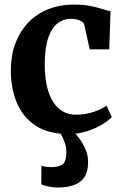

<svg xmlns="http://www.w3.org/2000/svg" viewBox="-20 -588 548 858"><path d="M285 11Q197 11 140.2 -26Q83.5 -63 56 -127Q28.5 -191 28.5 -272Q28 -337 47.8 -391.2Q67.5 -445.5 104.2 -485Q141 -524.5 193.5 -546Q246 -567.5 311.5 -567.5Q353.5 -567.5 384.2 -561.2Q415 -555 437 -547.8Q459 -540.5 474 -537.5L468 -367.5H381L356.5 -477.5Q354.5 -486.5 345 -492.2Q335.5 -498 322.5 -501Q309.5 -504 298 -504Q263 -504 236.8 -483.5Q210.5 -463 195.5 -418.8Q180.5 -374.5 180 -301.5Q180 -245 189.8 -202.5Q199.5 -160 218 -131.8Q236.5 -103.5 262 -89.5Q287.5 -75.5 318.5 -75.5Q348.5 -75.5 374 -81.2Q399.5 -87 420.5 -96.2Q441.5 -105.5 456.5 -115.5L479.5 -64.5Q465.5 -49.5 437 -32Q408.5 -14.5 369.5 -1.8Q330.5 11 285 11ZM236 250Q218.5 250 198 245.8Q177.5 241.5 164.5 236L165 152.5Q175.5 156 188.2 157.5Q201 159 207.5 159Q240.5 159 258.5 147.5Q276.5 136 276.5 90.5Q276.5 72 270.5 53.2Q264.5 34.5 256.8 19.8Q249 5 243.5 -2L286.5 -6.5L306 -2Q317 7.5 333.2 29Q349.5 50.5 362.2 79.8Q375 109 373.5 142.5Q372.5 182.5 355.5 206Q338.5 229.5 308.2 239.8Q278 250 236 250Z"/></svg>

Font: Merriweather 24pt
Style: Bold
Weight: 700
Designer: Eben Sorkin
Foundry: Eben Sorkin
Version: Version 2.100